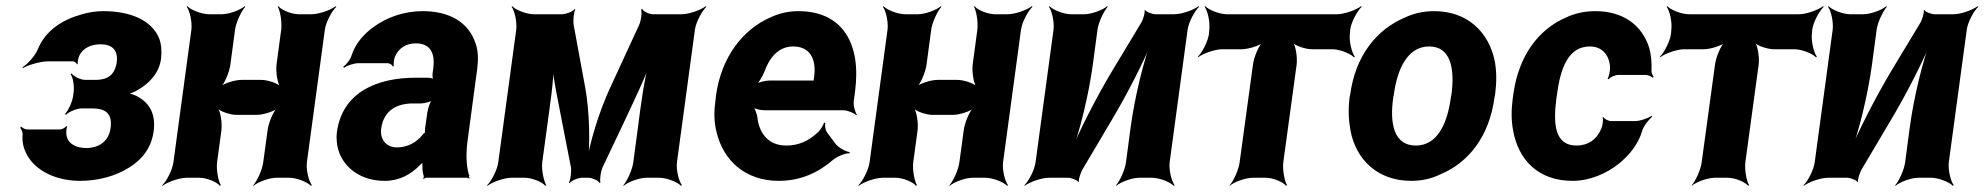

<svg xmlns="http://www.w3.org/2000/svg" viewBox="-20 -574 6408 620"><path d="M337 -160C331 -116 297 -96 259 -96C228 -96 200 -108 195 -136C193 -143 194 -160 197 -165L194 -167C191 -162 181 -156 174 -156H68C61 -156 52 -161 49 -165L45 -162C48 -158 53 -148 53 -141C51 -119 55 -99 63 -82C90 -23 161 10 239 10C296 10 353 -5 397 -33C436 -57 468 -93 476 -149C484 -207 462 -241 425 -262C414 -268 397 -274 387 -273L388 -269C397 -270 415 -277 426 -284C462 -305 494 -338 500 -384C503 -409 501 -431 494 -450C469 -511 397 -538 314 -538C289 -538 264 -534 242 -527C184 -511 128 -477 103 -417C94 -394 69 -367 53 -357L54 -354C70 -364 111 -376 136 -376H215C220 -376 227 -371 229 -366L231 -368C230 -372 233 -388 236 -394C248 -420 276 -431 305 -431C341 -431 362 -413 357 -373C351 -332 327 -316 289 -316H256C240 -316 218 -327 211 -337L208 -334C216 -324 220 -296 218 -278L216 -263C213 -244 200 -216 190 -206L193 -203C202 -213 228 -224 244 -224H277C319 -224 344 -209 337 -160Z M971 -50 1029 -478C1032 -502 1052 -539 1066 -552L1064 -554C1049 -542 1010 -528 986 -528H945C921 -528 888 -542 879 -554L877 -552C885 -539 891 -502 888 -478L873 -366C870 -342 876 -302 887 -290L889 -292C879 -305 844 -316 824 -316H759C739 -316 702 -305 688 -292L690 -290C705 -302 721 -342 724 -366L739 -478C742 -502 760 -539 772 -552L770 -554C757 -542 720 -528 696 -528H655C631 -528 596 -542 585 -554L583 -552C593 -539 601 -502 598 -478L540 -50C537 -26 518 11 504 24L505 26C520 14 559 0 583 0H624C648 0 681 14 690 26L693 24C685 11 678 -26 681 -50L695 -153C698 -177 692 -217 681 -229L679 -227C689 -214 724 -203 744 -203H809C829 -203 866 -214 880 -227L878 -229C863 -217 847 -177 844 -153L830 -50C827 -26 810 11 798 24L799 26C812 14 849 0 873 0H914C938 0 973 14 984 26L987 24C977 11 968 -26 971 -50Z M1491 -128 1521 -352C1525 -383 1524 -410 1516 -433C1494 -501 1433 -538 1345 -538C1286 -538 1231 -519 1188 -488C1158 -467 1129 -436 1116 -397C1112 -382 1098 -365 1088 -358L1091 -355C1100 -362 1123 -370 1138 -370H1231C1239 -370 1247 -364 1249 -359L1252 -361C1250 -366 1252 -383 1255 -390C1267 -419 1292 -434 1323 -434C1368 -434 1386 -404 1379 -353L1377 -338C1376 -331 1377 -318 1380 -314L1382 -317C1379 -321 1368 -323 1362 -323H1321C1202 -323 1086 -279 1068 -148C1065 -125 1068 -104 1074 -85C1093 -30 1147 10 1222 10C1270 10 1307 -11 1335 -40C1340 -44 1346 -50 1348 -54L1345 -55C1343 -51 1344 -43 1344 -37C1344 -26 1345 -16 1348 -7C1349 -5 1348 1 1347 3L1348 5C1349 3 1354 0 1357 0H1489C1491 0 1494 2 1495 3L1497 1C1496 0 1494 -2 1494 -4C1494 -5 1496 -7 1496 -7L1494 -10C1485 -43 1484 -80 1491 -128ZM1211 -159C1219 -218 1262 -240 1314 -240H1339C1351 -240 1374 -246 1382 -253L1378 -256C1370 -249 1362 -225 1360 -211L1353 -162C1353 -159 1351 -145 1353 -143L1355 -146C1353 -148 1346 -141 1344 -138C1326 -115 1296 -98 1262 -98C1229 -98 1206 -122 1211 -159Z M1870 -290 1832 -496C1831 -508 1832 -535 1838 -543L1836 -545C1831 -537 1807 -528 1795 -528H1704C1680 -528 1645 -542 1634 -554L1632 -552C1642 -539 1650 -502 1647 -478L1589 -50C1586 -26 1567 11 1553 24L1554 26C1569 14 1608 0 1632 0H1674C1698 0 1732 14 1741 26L1744 24C1736 11 1728 -26 1731 -50L1746 -160C1755 -229 1770 -320 1767 -371L1763 -370C1766 -319 1785 -235 1797 -170L1824 -32C1825 -20 1823 7 1817 15L1820 17C1825 9 1848 0 1859 0H1881C1892 0 1913 9 1916 17L1919 15C1916 7 1920 -20 1925 -32L1992 -173C2023 -240 2065 -325 2082 -378L2078 -379C2061 -326 2049 -233 2040 -162L2025 -50C2022 -26 2005 11 1993 24L1994 26C2007 14 2044 0 2068 0H2109C2133 0 2168 14 2179 26L2182 24C2172 11 2163 -26 2166 -50L2224 -478C2227 -502 2247 -539 2261 -552L2259 -554C2244 -542 2205 -528 2181 -528H2088C2077 -528 2057 -537 2054 -545L2050 -543C2054 -535 2050 -508 2045 -496L1950 -290C1914 -213 1882 -106 1874 -44H1878C1886 -106 1884 -213 1870 -290Z M2558 -538C2526 -538 2496 -531 2468 -518C2379 -479 2309 -390 2292 -265L2290 -246C2285 -211 2286 -178 2294 -147C2316 -55 2387 10 2495 10C2564 10 2622 -16 2669 -57C2683 -69 2711 -80 2723 -79L2724 -83C2711 -84 2686 -98 2677 -111L2651 -146C2645 -154 2643 -169 2645 -177L2641 -178C2639 -170 2629 -153 2620 -146C2593 -120 2560 -104 2519 -104C2464 -104 2433 -140 2426 -192C2425 -206 2417 -226 2410 -233L2408 -229C2415 -223 2434 -218 2448 -218H2703C2717 -218 2738 -209 2745 -202L2747 -204C2741 -212 2735 -234 2737 -248L2741 -278C2762 -434 2700 -538 2558 -538ZM2609 -326 2608 -320C2608 -317 2606 -311 2608 -310L2611 -312C2610 -314 2604 -314 2601 -314H2465C2451 -314 2427 -308 2418 -301L2420 -297C2429 -305 2443 -328 2449 -344C2465 -389 2495 -424 2541 -424C2593 -424 2617 -387 2609 -326Z M3219 -50 3277 -478C3280 -502 3300 -539 3314 -552L3312 -554C3297 -542 3258 -528 3234 -528H3193C3169 -528 3136 -542 3127 -554L3125 -552C3133 -539 3139 -502 3136 -478L3121 -366C3118 -342 3124 -302 3135 -290L3137 -292C3127 -305 3092 -316 3072 -316H3007C2987 -316 2950 -305 2936 -292L2938 -290C2953 -302 2969 -342 2972 -366L2987 -478C2990 -502 3008 -539 3020 -552L3018 -554C3005 -542 2968 -528 2944 -528H2903C2879 -528 2844 -542 2833 -554L2831 -552C2841 -539 2849 -502 2846 -478L2788 -50C2785 -26 2766 11 2752 24L2753 26C2768 14 2807 0 2831 0H2872C2896 0 2929 14 2938 26L2941 24C2933 11 2926 -26 2929 -50L2943 -153C2946 -177 2940 -217 2929 -229L2927 -227C2937 -214 2972 -203 2992 -203H3057C3077 -203 3114 -214 3128 -227L3126 -229C3111 -217 3095 -177 3092 -153L3078 -50C3075 -26 3058 11 3046 24L3047 26C3060 14 3097 0 3121 0H3162C3186 0 3221 14 3232 26L3235 24C3225 11 3216 -26 3219 -50Z M3666 -502 3572 -346C3521 -261 3462 -146 3434 -75L3438 -74C3466 -145 3496 -269 3509 -366L3524 -478C3527 -502 3545 -539 3557 -552L3555 -554C3542 -542 3505 -528 3481 -528H3439C3415 -528 3380 -542 3369 -554L3367 -552C3377 -539 3385 -502 3382 -478L3324 -50C3321 -26 3302 11 3288 24L3289 26C3304 14 3343 0 3367 0H3429C3439 0 3460 8 3462 14L3464 12C3462 6 3470 -17 3475 -26L3568 -183C3619 -268 3678 -383 3705 -453L3702 -454C3674 -384 3644 -260 3631 -163L3616 -50C3613 -26 3596 11 3584 24L3585 26C3598 14 3635 0 3659 0H3700C3724 0 3759 14 3770 26L3773 24C3763 11 3754 -26 3757 -50L3815 -478C3818 -502 3838 -539 3852 -552L3850 -554C3835 -542 3796 -528 3772 -528H3711C3701 -528 3680 -536 3678 -542L3676 -540C3678 -533 3671 -511 3666 -502Z M4339 -465 4340 -478C4343 -502 4363 -539 4377 -552L4375 -554C4360 -542 4321 -528 4297 -528H3942C3918 -528 3883 -542 3872 -554L3870 -552C3880 -539 3888 -502 3885 -478L3884 -465C3881 -441 3862 -404 3848 -391L3849 -389C3864 -401 3903 -415 3927 -415H3990C4010 -415 4048 -426 4062 -439L4060 -441C4045 -429 4029 -389 4026 -365L3983 -50C3980 -26 3963 11 3951 24V26C3964 14 4002 0 4026 0H4067C4091 0 4124 14 4133 26L4136 24C4128 11 4121 -26 4124 -50L4167 -365C4170 -389 4164 -429 4153 -441L4151 -439C4161 -426 4196 -415 4216 -415H4282C4306 -415 4341 -401 4352 -389L4355 -391C4345 -404 4336 -441 4339 -465Z M4340 -269 4338 -259C4333 -220 4335 -185 4341 -152C4359 -58 4429 10 4537 10C4571 10 4603 3 4631 -11C4723 -49 4789 -134 4806 -259L4808 -269C4813 -308 4813 -343 4807 -376C4788 -470 4719 -538 4611 -538C4577 -538 4546 -531 4518 -518C4425 -479 4357 -394 4340 -269ZM4667 -269 4665 -259C4654 -176 4622 -104 4552 -104C4481 -104 4467 -175 4479 -259L4481 -269C4492 -351 4525 -424 4595 -424C4665 -424 4678 -352 4667 -269Z M5006 -257 5008 -271C5019 -353 5044 -424 5114 -424C5152 -424 5176 -398 5179 -359C5180 -349 5176 -326 5171 -320L5174 -318C5179 -324 5195 -332 5205 -332H5294C5302 -332 5313 -327 5317 -323L5320 -326C5317 -330 5312 -339 5313 -347C5314 -372 5312 -396 5306 -418C5284 -491 5223 -538 5132 -538C5097 -538 5066 -531 5038 -518C4947 -479 4884 -393 4867 -271L4865 -257C4860 -220 4860 -185 4866 -153C4883 -57 4948 10 5058 10C5113 10 5167 -13 5207 -45C5238 -70 5270 -106 5283 -152C5288 -168 5305 -189 5315 -197L5313 -200C5302 -192 5276 -183 5259 -183H5183C5174 -183 5160 -190 5158 -196L5155 -194C5158 -188 5155 -168 5151 -159C5137 -124 5108 -104 5071 -104C5000 -104 4995 -174 5006 -257Z M5831 -465 5832 -478C5835 -502 5855 -539 5869 -552L5867 -554C5852 -542 5813 -528 5789 -528H5434C5410 -528 5375 -542 5364 -554L5362 -552C5372 -539 5380 -502 5377 -478L5376 -465C5373 -441 5354 -404 5340 -391L5341 -389C5356 -401 5395 -415 5419 -415H5482C5502 -415 5540 -426 5554 -439L5552 -441C5537 -429 5521 -389 5518 -365L5475 -50C5472 -26 5455 11 5443 24V26C5456 14 5494 0 5518 0H5559C5583 0 5616 14 5625 26L5628 24C5620 11 5613 -26 5616 -50L5659 -365C5662 -389 5656 -429 5645 -441L5643 -439C5653 -426 5688 -415 5708 -415H5774C5798 -415 5833 -401 5844 -389L5847 -391C5837 -404 5828 -441 5831 -465Z M6182 -502 6088 -346C6037 -261 5978 -146 5950 -75L5954 -74C5982 -145 6012 -269 6025 -366L6040 -478C6043 -502 6061 -539 6073 -552L6071 -554C6058 -542 6021 -528 5997 -528H5955C5931 -528 5896 -542 5885 -554L5883 -552C5893 -539 5901 -502 5898 -478L5840 -50C5837 -26 5818 11 5804 24L5805 26C5820 14 5859 0 5883 0H5945C5955 0 5976 8 5978 14L5980 12C5978 6 5986 -17 5991 -26L6084 -183C6135 -268 6194 -383 6221 -453L6218 -454C6190 -384 6160 -260 6147 -163L6132 -50C6129 -26 6112 11 6100 24L6101 26C6114 14 6151 0 6175 0H6216C6240 0 6275 14 6286 26L6289 24C6279 11 6270 -26 6273 -50L6331 -478C6334 -502 6354 -539 6368 -552L6366 -554C6351 -542 6312 -528 6288 -528H6227C6217 -528 6196 -536 6194 -542L6192 -540C6194 -533 6187 -511 6182 -502Z"/></svg>

Font: Asimov
Style: EdgeNarIt
Weight: 500
Designer: Google
Version: Version 2.000980: 2014